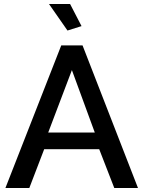

<svg xmlns="http://www.w3.org/2000/svg" viewBox="-20 -936 715 956"><path d="M285 -710H391L667 0H549L474 -193H200L126 0H7ZM452 -276 338 -587 220 -276ZM224 -916H329L386 -806L316 -784Z"/></svg>

Font: Raleway SemiBold
Style: Regular
Weight: 600
Designer: Matt McInerney, Pablo Impallari, Rodrigo Fuenzalida
Foundry: Matt McInerney, Pablo Impallari, Rodrigo Fuenzalida
Version: Version 4.026